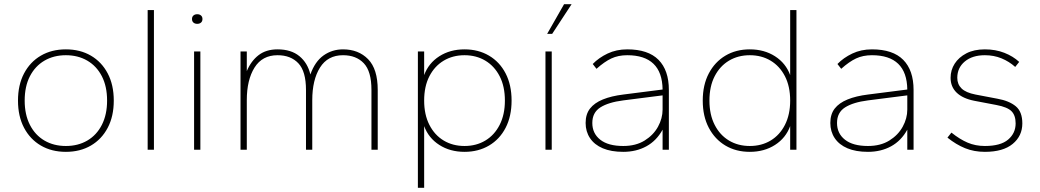

<svg xmlns="http://www.w3.org/2000/svg" viewBox="-20 -716 4974 918"><path d="M295 10Q227 10 175.5 -20Q124 -50 95 -105Q66 -160 66 -235Q66 -310 95 -365Q124 -420 175.5 -450Q227 -480 295 -480Q363 -480 414.5 -450Q466 -420 495 -365Q524 -310 524 -235Q524 -160 495 -105Q466 -50 414.5 -20Q363 10 295 10ZM295 -18Q353 -18 397.5 -44Q442 -70 467 -119Q492 -168 492 -235Q492 -303 467 -351.5Q442 -400 397.5 -426Q353 -452 295 -452Q237 -452 192.5 -426Q148 -400 123 -351.5Q98 -303 98 -235Q98 -168 123 -119Q148 -70 192.5 -44Q237 -18 295 -18Z M686 0V-668H716V0Z M908 0V-470H938V0ZM923 -602Q912 -602 905 -608Q898 -614 898 -625Q898 -636 905 -642Q912 -648 923 -648Q934 -648 941 -642Q948 -636 948 -625Q948 -614 941 -608Q934 -602 923 -602Z M1130 0V-470H1160V-376Q1180 -424 1216 -452Q1252 -480 1307 -480Q1372 -480 1411.5 -447.5Q1451 -415 1464 -360Q1486 -422 1527 -451Q1568 -480 1620 -480Q1694 -480 1740 -433Q1786 -386 1786 -286V0H1756V-286Q1756 -375 1719.5 -413.5Q1683 -452 1620 -452Q1547 -452 1510 -393Q1473 -334 1473 -237V0H1443V-286Q1443 -375 1406.5 -413.5Q1370 -452 1307 -452Q1234 -452 1197 -393Q1160 -334 1160 -237V0Z M1978 182V-470H2008V-357Q2029 -414 2080.5 -447Q2132 -480 2201 -480Q2267 -480 2318 -450Q2369 -420 2397.5 -365Q2426 -310 2426 -235Q2426 -160 2397.5 -105Q2369 -50 2318 -20Q2267 10 2201 10Q2132 10 2080.5 -23Q2029 -56 2008 -113V182ZM2201 -18Q2257 -18 2300.5 -44Q2344 -70 2369 -119Q2394 -168 2394 -235Q2394 -303 2369 -351.5Q2344 -400 2300.5 -426Q2257 -452 2201 -452Q2145 -452 2101.5 -426Q2058 -400 2033 -351.5Q2008 -303 2008 -235Q2008 -168 2033 -119Q2058 -70 2101.5 -44Q2145 -18 2201 -18Z M2588 0V-470H2618V0ZM2596 -554 2677 -696H2713L2620 -554Z M2960 10Q2902 10 2862 -7Q2822 -24 2801 -55.5Q2780 -87 2780 -128Q2780 -170 2801 -197Q2822 -224 2862.5 -240.5Q2903 -257 2960 -264L3148 -288Q3147 -370 3104.5 -411Q3062 -452 2979 -452Q2936 -452 2903 -436.5Q2870 -421 2832 -387L2814 -410Q2843 -440 2885 -460Q2927 -480 2979 -480Q3079 -480 3128.5 -430Q3178 -380 3178 -286V0H3148V-96Q3119 -43 3070.5 -16.5Q3022 10 2960 10ZM2960 -18Q3020 -18 3062 -44Q3104 -70 3126 -110Q3148 -150 3148 -192V-260L2960 -236Q2889 -227 2850.5 -202.5Q2812 -178 2812 -128Q2812 -78 2850 -48Q2888 -18 2960 -18Z M3565 10Q3499 10 3448.5 -20Q3398 -50 3369 -105Q3340 -160 3340 -235Q3340 -310 3369 -365Q3398 -420 3448.5 -450Q3499 -480 3565 -480Q3634 -480 3685.5 -447Q3737 -414 3758 -357V-668H3788V0H3758V-113Q3737 -56 3685.5 -23Q3634 10 3565 10ZM3565 -18Q3621 -18 3664.5 -44Q3708 -70 3733 -119Q3758 -168 3758 -235Q3758 -303 3733 -351.5Q3708 -400 3664.5 -426Q3621 -452 3565 -452Q3509 -452 3465.5 -426Q3422 -400 3397 -351.5Q3372 -303 3372 -235Q3372 -168 3397 -119Q3422 -70 3465.5 -44Q3509 -18 3565 -18Z M4130 10Q4072 10 4032 -7Q3992 -24 3971 -55.5Q3950 -87 3950 -128Q3950 -170 3971 -197Q3992 -224 4032.5 -240.5Q4073 -257 4130 -264L4318 -288Q4317 -370 4274.5 -411Q4232 -452 4149 -452Q4106 -452 4073 -436.5Q4040 -421 4002 -387L3984 -410Q4013 -440 4055 -460Q4097 -480 4149 -480Q4249 -480 4298.5 -430Q4348 -380 4348 -286V0H4318V-96Q4289 -43 4240.5 -16.5Q4192 10 4130 10ZM4130 -18Q4190 -18 4232 -44Q4274 -70 4296 -110Q4318 -150 4318 -192V-260L4130 -236Q4059 -227 4020.5 -202.5Q3982 -178 3982 -128Q3982 -78 4020 -48Q4058 -18 4130 -18Z M4689 10Q4637 10 4594 -7.5Q4551 -25 4510 -58L4529 -82Q4569 -50 4606.5 -34Q4644 -18 4689 -18Q4764 -18 4800 -48.5Q4836 -79 4836 -126Q4836 -164 4816.5 -184Q4797 -204 4744 -214L4639 -234Q4583 -245 4554 -273Q4525 -301 4525 -344Q4525 -381 4544.5 -411.5Q4564 -442 4600.5 -461Q4637 -480 4689 -480Q4740 -480 4782 -463.5Q4824 -447 4853 -420L4834 -396Q4805 -422 4768.5 -437Q4732 -452 4689 -452Q4629 -452 4593 -422Q4557 -392 4557 -344Q4557 -313 4577.5 -293Q4598 -273 4644 -264L4749 -244Q4805 -234 4836.5 -208Q4868 -182 4868 -126Q4868 -66 4822 -28Q4776 10 4689 10Z"/></svg>

Font: Gantari Thin
Style: Regular
Weight: 250
Designer: Anugrah Pasau
Foundry: Lafontype
Version: Version 1.000